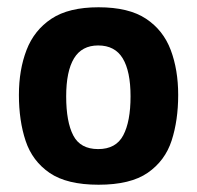

<svg xmlns="http://www.w3.org/2000/svg" viewBox="-20 -500 543 528"><path d="M251 8Q164 8 116.5 -24.5Q69 -57 50.5 -112.5Q32 -168 32 -239Q32 -308 53 -362.5Q74 -417 121.5 -448.5Q169 -480 251 -480Q334 -480 381.5 -448.5Q429 -417 449.5 -362.5Q470 -308 470 -239Q470 -169 452 -113.5Q434 -58 386.5 -25Q339 8 251 8ZM250 -90Q299 -90 319 -128Q339 -166 339 -235Q339 -304 317.5 -339.5Q296 -375 250 -375Q205 -375 183.5 -339.5Q162 -304 162 -235Q162 -165 181.5 -127.5Q201 -90 250 -90Z"/></svg>

Font: Glory
Style: Bold
Weight: 700
Designer: Robert Leuschke
Foundry: Robert Leuschke
Version: Version 1.011